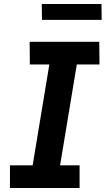

<svg xmlns="http://www.w3.org/2000/svg" viewBox="-20 -945 540 965"><path d="M30 0V-114H144L228 -621H130L129 -735H479L480 -621H366L282 -114H380V0ZM191 -845 190 -925H490L491 -845Z"/></svg>

Font: Iosevka Curly Heavy
Style: Italic
Weight: 900
Italic angle: -9°
Monospace: yes
Designer: Belleve Invis
Foundry: Belleve Invis
Version: Version 22.1.2; ttfautohint (v1.8.4)